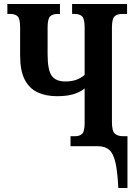

<svg xmlns="http://www.w3.org/2000/svg" viewBox="-20 -734 680 964"><path d="M574 210Q570 127 559.5 81.5Q549 36 528 18Q507 0 470 0H334V-50H355Q380 -50 392.5 -62Q405 -74 405 -118V-290Q385 -273 351.5 -262Q318 -251 266 -251Q210 -251 168.5 -270.5Q127 -290 104 -334.5Q81 -379 81 -456V-596Q81 -639 69 -651.5Q57 -664 31 -664H17V-714H281V-664H270Q244 -664 231.5 -651.5Q219 -639 219 -595V-461Q219 -384 239 -354.5Q259 -325 309 -325Q337 -325 360.5 -332.5Q384 -340 405 -358V-595Q405 -639 392.5 -651.5Q380 -664 355 -664H342V-714H618V-664H593Q568 -664 555 -651.5Q542 -639 542 -595V-122Q542 -76 556.5 -63Q571 -50 600 -50H620V210Z"/></svg>

Font: Noto Serif ExtraCondensed
Style: Bold
Weight: 700
Width: 2
Designer: Monotype Design Team
Foundry: Monotype Imaging Inc.
Version: Version 2.014; ttfautohint (v1.8.4.7-5d5b)